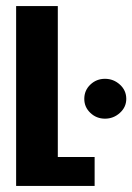

<svg xmlns="http://www.w3.org/2000/svg" viewBox="-20 -611 435 631"><path d="M33 0V-591H170V-95H291V0ZM325 -221Q297 -221 277 -240Q257 -259 257 -286Q257 -314 277 -333Q297 -352 325 -352Q353 -352 374 -333Q395 -314 395 -286Q395 -259 374 -240Q353 -221 325 -221Z"/></svg>

Font: Alumni Sans Thin ExtraBold
Style: Regular
Weight: 800
Version: Version 1.018